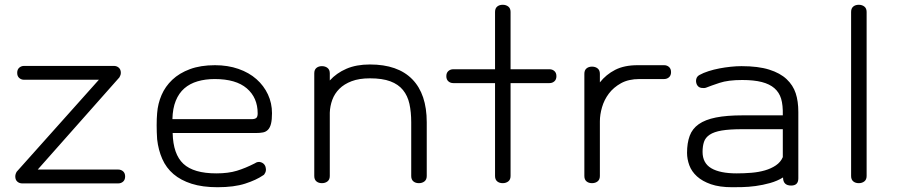

<svg xmlns="http://www.w3.org/2000/svg" viewBox="-20 -696 3764 804"><path d="M73 72Q61 72 52.5 64.5Q44 57 44 43Q44 33 50 23L394 -362H81Q69 -362 60.5 -369.5Q52 -377 52 -391Q52 -405 60.5 -412.5Q69 -420 81 -420H457Q469 -420 477.5 -412.5Q486 -405 486 -391Q486 -385 484 -380.5Q482 -376 480 -372L138 14H475Q487 14 495.5 21.5Q504 29 504 43Q504 57 495.5 64.5Q487 72 475 72Z M880 -423Q934 -423 978.5 -407.5Q1023 -392 1054 -364.5Q1085 -337 1102 -300.5Q1119 -264 1119 -222Q1119 -195 1115 -178.5Q1111 -162 1102.5 -153Q1094 -144 1081.5 -141.5Q1069 -139 1052 -139H703Q705 -50 748 -10Q791 30 886 30Q936 30 972 19Q1008 8 1047 -12Q1060 -21 1073 -16.5Q1086 -12 1091 0Q1096 15 1091.5 25.5Q1087 36 1082 38Q1053 58 1006.5 73Q960 88 891 88Q828 88 782.5 73.5Q737 59 706.5 33Q676 7 659.5 -30.5Q643 -68 638 -113Q636 -143 636 -171.5Q636 -200 638 -222Q641 -262 656.5 -298Q672 -334 701.5 -362Q731 -390 775.5 -406.5Q820 -423 880 -423ZM1033 -197Q1047 -197 1053 -202Q1059 -207 1059 -221Q1059 -287 1013.5 -326Q968 -365 879 -365Q840 -365 807.5 -355.5Q775 -346 752 -326Q729 -306 716 -274Q703 -242 702 -197Z M1702 -184Q1702 -227 1694.5 -261Q1687 -295 1667.5 -319Q1648 -343 1614.5 -355.5Q1581 -368 1529 -368Q1484 -368 1452.5 -356Q1421 -344 1401 -324Q1381 -304 1371.5 -278Q1362 -252 1361 -224V41Q1361 56 1351.5 63.5Q1342 71 1328 71Q1314 71 1305 63.5Q1296 56 1296 41V-389Q1296 -404 1305 -411.5Q1314 -419 1328 -419Q1342 -419 1351.5 -411.5Q1361 -404 1361 -389V-359Q1389 -390 1430.5 -408Q1472 -426 1529 -426Q1646 -426 1706.5 -364Q1767 -302 1767 -184V41Q1767 56 1757.5 63.5Q1748 71 1734 71Q1720 71 1711 63.5Q1702 56 1702 41V-184Z M2118 -348V41Q2118 56 2108.5 63.5Q2099 71 2085 71Q2071 71 2062 63.5Q2053 56 2053 41V-348H1878Q1866 -348 1857.5 -355.5Q1849 -363 1849 -377Q1849 -391 1857.5 -398.5Q1866 -406 1878 -406H2053V-646Q2053 -661 2062 -668.5Q2071 -676 2085 -676Q2099 -676 2108.5 -668.5Q2118 -661 2118 -646V-406H2281Q2293 -406 2301.5 -398.5Q2310 -391 2310 -377Q2310 -363 2301.5 -355.5Q2293 -348 2281 -348Z M2658 -365Q2612 -365 2580.5 -347.5Q2549 -330 2529.5 -304Q2510 -278 2501 -247Q2492 -216 2492 -188V41Q2492 56 2482.5 63.5Q2473 71 2459 71Q2445 71 2436 63.5Q2427 56 2427 41V-387Q2427 -402 2436 -409.5Q2445 -417 2459 -417Q2473 -417 2482.5 -409.5Q2492 -402 2492 -387V-351Q2518 -384 2556 -403.5Q2594 -423 2650 -423H2761Q2773 -423 2781.5 -415.5Q2790 -408 2790 -394Q2790 -380 2781.5 -372.5Q2773 -365 2761 -365H2658Z M3323 51Q3323 81 3293 81Q3259 81 3259 47Q3235 62 3204.5 70.5Q3174 79 3144 83Q3114 87 3087.5 87.5Q3061 88 3046 88Q2993 88 2957 75.5Q2921 63 2898.5 42.5Q2876 22 2866.5 -4Q2857 -30 2857 -56Q2857 -97 2868 -127Q2879 -157 2906 -176Q2933 -195 2978 -204Q3023 -213 3091 -213H3258Q3259 -256 3251 -282.5Q3243 -309 3223 -326.5Q3203 -344 3170 -352.5Q3137 -361 3088 -361Q3029 -361 2993 -349Q2957 -337 2937 -329Q2929 -326 2916.5 -328Q2904 -330 2898 -342Q2893 -353 2895.5 -364.5Q2898 -376 2909 -382Q2925 -391 2947 -398Q2969 -405 2992.5 -409.5Q3016 -414 3040 -416.5Q3064 -419 3085 -419Q3155 -419 3201 -404.5Q3247 -390 3274 -364.5Q3301 -339 3312 -305.5Q3323 -272 3323 -227ZM3258 -155H3088Q3035 -155 3002.5 -149.5Q2970 -144 2952 -132Q2934 -120 2928 -102Q2922 -84 2922 -60Q2922 -13 2958.5 8.5Q2995 30 3065 30Q3096 30 3126.5 27.5Q3157 25 3183 17.5Q3209 10 3229 -3.5Q3249 -17 3258 -38Z M3544 -646Q3544 -661 3553 -668.5Q3562 -676 3576 -676Q3590 -676 3599.5 -668.5Q3609 -661 3609 -646V41Q3609 56 3599.5 63.5Q3590 71 3576 71Q3562 71 3553 63.5Q3544 56 3544 41Z"/></svg>

Font: Cafe24 Ssurround air
Style: Light
Weight: 300
Designer: Cafe24 thkim, hmlim, mnelim, sdjeong, hskwak & 4IRTF
Foundry: Cafe24
Version: Version 1.001